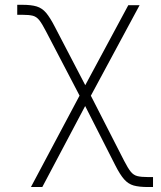

<svg xmlns="http://www.w3.org/2000/svg" viewBox="-20 -567 666 792"><path d="M107.6 204.5 308.2 -172.6 170.1 -437.1Q153.8 -468.8 142.4 -483.3Q131 -497.9 115.6 -502Q100.1 -506 71.7 -506H51.1V-547.2H71.7Q108.7 -547.2 131 -540.5Q153.4 -533.7 169.9 -514.4Q186.4 -495 206.3 -456.3L331.7 -215.6L509.2 -545.5H555.8L354.8 -172.2L492.2 96.6Q507.8 127.1 519.4 141.3Q530.9 155.5 546.7 159.4Q562.5 163.4 590.6 163.4H611.2V204.5H590.6Q554 204.5 531.4 198.2Q508.9 191.8 492 172.6Q475.1 153.4 456 115.8L331.3 -129.6L154.5 204.5Z"/></svg>

Font: Inter Extra Light BETA
Style: Regular
Weight: 200
Designer: Rasmus Andersson
Foundry: rsms
Version: Version 3.011;git-f93a4a705